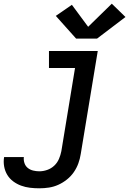

<svg xmlns="http://www.w3.org/2000/svg" viewBox="-81 -806 701 1039"><path d="M132 213Q106 213 81 210Q56 207 33 198.5Q10 190 -9.5 175.5Q-29 161 -41.5 140.5Q-54 120 -58.5 95Q-63 70 -59 45Q-59 45 -59 44.5Q-59 44 -58 44H48Q48 44 48 44Q48 44 48 44Q46 61 51.5 77Q57 93 69.5 103Q82 113 98.5 117Q115 121 132 121Q153 121 174.5 113.5Q196 106 212.5 90.5Q229 75 238 54Q247 33 251 12L325 -438H184V-530H448L356 27Q352 53 343 78Q334 103 318.5 125.5Q303 148 281 165.5Q259 183 234.5 194Q210 205 184 209Q158 213 132 213ZM331 -597 221 -720 308 -780 396 -661 524 -786 598 -714 444 -597Z"/></svg>

Font: Iosevka Curly SmBdEx
Style: Italic
Weight: 600
Width: 7
Italic angle: -9°
Monospace: yes
Designer: Belleve Invis
Foundry: Belleve Invis
Version: Version 11.1.0; ttfautohint (v1.8.3)